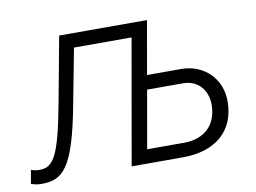

<svg xmlns="http://www.w3.org/2000/svg" viewBox="-90 -610 942 706"><g transform="rotate(-10 381.5 -257.0)"><path d="M11 6C90 6 133 -26 177 -263L216 -467H431L349 0H540C665 0 738 -66 738 -175C738 -258 677 -321 590 -321H463L498 -520H170L126 -283C89 -81 65 -46 13 -46C3 -46 -9 -48 -18 -52L-27 -1C-16 3 -4 6 11 6ZM416 -52 454 -268H589C643 -268 678 -227 678 -173C678 -98 631 -52 554 -52Z"/></g></svg>

Font: Fixel Text 20240404 Light
Style: Italic
Weight: 300
Width: 4
Italic angle: -10°
Designer: AlfaBravo + MacPaw
Foundry: Kyrylo Tkachov, Marchela Mozhyna, Serhii Makarenko, Maria Weinstein, Zakhar Kryvoshyya
Version: Version 1.211;Glyphs 3.2 (3225)